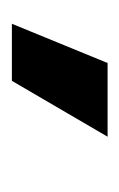

<svg xmlns="http://www.w3.org/2000/svg" viewBox="41 -838 201 323"><g transform="rotate(90 141.5 -676.5)"><path d="M116 -596H20L86 -757H210Z"/></g></svg>

Font: Bricolage Grotesque SemiCondensed SemiBold
Style: Regular
Weight: 600
Width: 4
Designer: Mathieu Triay
Foundry: Atelier Triay
Version: Version 1.001;gftools[0.9.33.dev8+g029e19f]